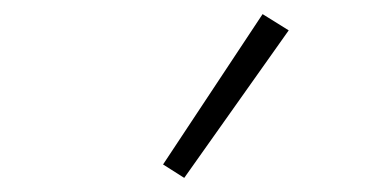

<svg xmlns="http://www.w3.org/2000/svg" viewBox="-20 -807 540 272"><path d="M241 -555 211 -574 352 -787 389 -764Z"/></svg>

Font: Iosevka SS18 Extralight
Style: Regular
Weight: 200
Monospace: yes
Designer: Belleve Invis
Foundry: Belleve Invis
Version: Version 25.1.1; ttfautohint (v1.8.4)